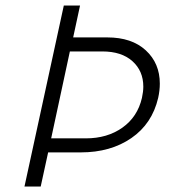

<svg xmlns="http://www.w3.org/2000/svg" viewBox="-20 -678 624 698"><path d="M561 -374Q561 -349 555 -322Q533 -228 457.5 -176Q382 -124 274 -124H155L128 0H69L212 -658H271L246 -542H370Q459 -542 510 -495Q561 -448 561 -374ZM501 -363Q501 -420 461.5 -455.5Q422 -491 352 -491H234L166 -175H292Q370 -175 425 -214Q480 -253 496 -322Q501 -345 501 -363Z"/></svg>

Font: Ysabeau Infant Semilight
Style: Italic
Weight: 300
Italic angle: -12°
Designer: Christian Thalmann (Catharsis Fonts)
Version: Version 0.003